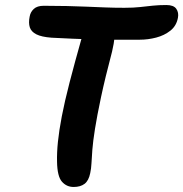

<svg xmlns="http://www.w3.org/2000/svg" viewBox="-20 -731 729 764"><path d="M273 13Q245 13 226.5 -8Q208 -29 207 -87Q206 -123 210.5 -167Q215 -211 226 -268.5Q237 -326 257 -403.5Q277 -481 307 -587Q314 -614 332 -631Q350 -648 374 -648Q420 -648 431 -620Q442 -592 426 -526Q398 -420 382 -344.5Q366 -269 358 -218.5Q350 -168 347.5 -135.5Q345 -103 344 -81.5Q343 -60 339 -42Q333 -12 316.5 0.5Q300 13 273 13ZM536 -573Q482 -573 436.5 -573Q391 -573 350 -574Q309 -575 268.5 -577Q228 -579 185 -581Q145 -584 124.5 -594.5Q104 -605 98.5 -622.5Q93 -640 98 -665Q101 -683 114.5 -695.5Q128 -708 154 -708Q204 -708 245.5 -707Q287 -706 323.5 -704.5Q360 -703 397 -701.5Q434 -700 475 -700Q512 -700 538 -703Q564 -706 588.5 -708.5Q613 -711 642 -711Q671 -711 681.5 -696Q692 -681 688 -660Q682 -628 658 -609Q634 -590 601.5 -581.5Q569 -573 536 -573Z"/></svg>

Font: Shantell Sans Light SemiBold
Style: Italic
Weight: 600
Italic angle: -11°
Version: Version 1.011;[c5ecc13dd]